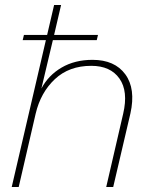

<svg xmlns="http://www.w3.org/2000/svg" viewBox="-20 -750 609 770"><path d="M351 -510Q440 -510 482.5 -452Q525 -394 503 -295L434 0H406L474 -294Q495 -384 459 -435Q423 -486 346 -486Q257 -486 200 -432.5Q143 -379 123 -294L55 0H27L164 -589H71L76 -610H169L197 -730H225L197 -610H373L368 -589H192L146 -395Q174 -448 227 -479Q280 -510 351 -510Z"/></svg>

Font: Elaine Sans ExtraLight
Style: Italic
Weight: 275
Italic angle: -13°
Designer: Wei Huang
Foundry: Wei Huang
Version: Version 2.001;December 24, 2019;FontCreator 12.0.0.2547 64-b